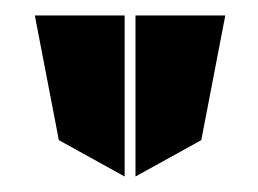

<svg xmlns="http://www.w3.org/2000/svg" viewBox="-20 -797 333 248"><path d="M25 -777 56 -616 141 -569V-777ZM155 -569 240 -616 271 -777H155Z"/></svg>

Font: Charger Pro
Style: ExBdExt
Weight: 400
Designer: Jasper
Foundry: Cannot Into Space Fonts
Version: Version 1.09